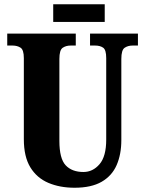

<svg xmlns="http://www.w3.org/2000/svg" viewBox="-20 -872 682 902"><path d="M330 10Q261 10 207 -13Q153 -36 122.5 -86Q92 -136 92 -218V-599Q92 -638 76.5 -648Q61 -658 39 -658H14V-714H336V-658H312Q290 -658 274.5 -647.5Q259 -637 259 -595V-210Q259 -127 288.5 -95.5Q318 -64 372 -64Q416 -64 447.5 -100.5Q479 -137 479 -216V-599Q479 -638 464.5 -648Q450 -658 427 -658H403V-714H628V-658H603Q581 -658 565.5 -647.5Q550 -637 550 -595V-214Q550 -147 528 -96.5Q506 -46 457.5 -18Q409 10 330 10ZM230 -769V-852H472V-769Z"/></svg>

Font: Noto Serif Sinhala ExtraCondensed Black
Style: Regular
Weight: 900
Width: 2
Designer: Jelle Bosma - Monotype Design Team
Foundry: Monotype Imaging Inc.
Version: Version 2.007; ttfautohint (v1.8.4.7-5d5b)